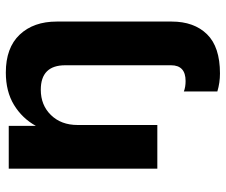

<svg xmlns="http://www.w3.org/2000/svg" viewBox="-78 -482 775 659"><g transform="rotate(-90 309.5 -152.5)"><path d="M60 0V-510H207V-417Q233 -464 279 -492Q325 -520 390 -520Q475 -520 520 -472.5Q565 -425 565 -345V49Q565 126 521.5 170.5Q478 215 387 215Q355 215 325 206V91Q340 97 361 97Q415 97 415 47V-316Q415 -400 331 -400Q278 -400 244 -365Q210 -330 210 -274V0Z"/></g></svg>

Font: Instrument Sans
Style: Bold
Weight: 700
Designer: Rodrigo Fuenzalida
Foundry: fragTYPE
Version: Version 1.000; ttfautohint (v1.8.4.7-5d5b);gftools[0.9.28]